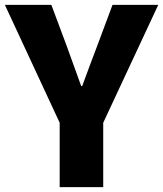

<svg xmlns="http://www.w3.org/2000/svg" viewBox="-29 -765 667 785"><path d="M215 0H393V-263L618 -745H431L369 -579C348 -523 328 -471 307 -413H303C282 -471 263 -523 243 -579L181 -745H-9L215 -263Z"/></svg>

Font: Noto Sans KR Black
Style: Regular
Weight: 900
Designer: Ryoko NISHIZUKA 西塚涼子 (kana, bopomofo & ideographs); Paul D. Hunt (Latin, Greek & Cyrillic); Sandoll Communications 산돌커뮤니
Foundry: Adobe
Version: Version 2.004;hotconv 1.0.118;makeotfexe 2.5.65603